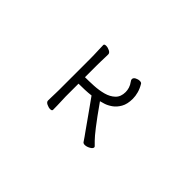

<svg xmlns="http://www.w3.org/2000/svg" viewBox="-57 -791 1114 1114"><g transform="rotate(45 500.0 -234.5)"><path d="M324 -366Q324 -376 323.5 -397Q323 -418 322 -440Q321 -462 321 -473Q321 -482 336 -482Q350 -482 365 -474.5Q380 -467 380 -455Q380 -447 379.5 -430.5Q379 -414 378.5 -396Q378 -378 378 -366V-266Q410 -266 449.5 -268Q489 -270 524.5 -279.5Q560 -289 583 -311Q606 -333 606 -372Q606 -387 601 -403.5Q596 -420 584 -436Q578 -444 578 -450Q578 -462 591.5 -469Q605 -476 618 -476Q631 -476 635 -469Q650 -444 656.5 -420Q663 -396 663 -374Q663 -330 647 -302Q631 -274 608.5 -258.5Q586 -243 566 -237Q546 -231 538 -229Q595 -148 628.5 -105Q662 -62 679 -45Q696 -28 700 -24Q704 -21 704 -16Q704 -6 687 3.5Q670 13 655 13Q644 13 639 7Q631 -5 621 -19.5Q611 -34 602 -46Q579 -80 546.5 -124.5Q514 -169 480 -218Q455 -215 429 -214Q403 -213 378 -213V-107Q378 -101 379 -80Q380 -59 380.5 -36Q381 -13 381 -1Q381 8 366 8Q353 8 337.5 0.5Q322 -7 322 -19Q322 -27 322.5 -45.5Q323 -64 323.5 -82Q324 -100 324 -107Z"/></g></svg>

Font: Moon Stars Kai T HW Light
Style: Regular
Weight: 300
Designer: GuiWonder
Version: Version 1.101